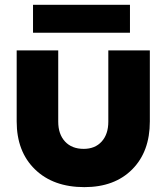

<svg xmlns="http://www.w3.org/2000/svg" viewBox="-20 -766 687 792"><path d="M328.1 5.9Q199.7 5.9 124.3 -67.4Q48.8 -140.6 48.8 -265.1V-558.1H220.2V-264.2Q220.2 -212.4 248.3 -182.1Q276.4 -151.9 325.2 -151.9Q372.1 -151.9 399.4 -182.1Q426.8 -212.4 426.8 -264.2V-558.1H598.1V-265.1Q598.1 -140.6 525.4 -67.4Q452.6 5.9 328.1 5.9ZM116.2 -630.9V-746.1H516.1V-630.9Z"/></svg>

Font: Biathlonist
Style: Bold
Weight: 700
Designer: Go4gold
Foundry: Go4gold
Version: Version 3.010;FEAKit 1.0